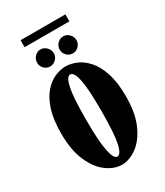

<svg xmlns="http://www.w3.org/2000/svg" viewBox="-189 -826 790 917"><g transform="rotate(-30 206.0 -367.0)"><path d="M205.5 11Q164 11 123 -18.8Q82 -48.5 54.8 -109.5Q27.5 -170.5 27.5 -263.5Q27.5 -339.5 44 -391Q60.5 -442.5 87.2 -473.2Q114 -504 145 -517.5Q176 -531 205.5 -531Q234.5 -531 265.8 -517.5Q297 -504 324 -473.2Q351 -442.5 367.8 -391Q384.5 -339.5 384.5 -263.5Q384.5 -170.5 357 -109.5Q329.5 -48.5 288.2 -18.8Q247 11 205.5 11ZM205.5 -34Q226 -34 237 -87.5Q248 -141 248 -263.5Q248 -386 237 -436.2Q226 -486.5 205.5 -486.5Q186 -486.5 174.8 -436.2Q163.5 -386 163.5 -263.5Q163.5 -141 174.8 -87.5Q186 -34 205.5 -34ZM268 -567Q249 -567 235.2 -580.8Q221.5 -594.5 221.5 -613Q221.5 -632.5 235.2 -646.8Q249 -661 268 -661Q286.5 -661 300.2 -646.8Q314 -632.5 314 -613Q314 -594.5 300.2 -580.8Q286.5 -567 268 -567ZM142 -567Q124 -567 110.5 -580.8Q97 -594.5 97 -613Q97 -632.5 110.5 -646.8Q124 -661 142 -661Q161 -661 175 -646.8Q189 -632.5 189 -613Q189 -594.5 175 -580.8Q161 -567 142 -567ZM82.5 -708V-746.5H329.5V-708Z"/></g></svg>

Font: Imbue 10pt ExtraBold
Style: Regular
Weight: 800
Designer: Tyler Finck
Foundry: Etcetera Type Company
Version: Version 1.102; ttfautohint (v1.8.3)